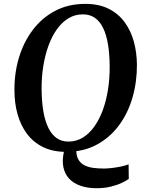

<svg xmlns="http://www.w3.org/2000/svg" viewBox="-20 -773 754 990"><path d="M478 197.5Q432 197.5 396 185.2Q360 173 337.2 149Q314.5 125 307 90Q299.5 55 309.5 9.5L373 2.5Q374 33.5 385.8 52.2Q397.5 71 417.2 80.2Q437 89.5 462.2 92.8Q487.5 96 516 96Q532 96 554.8 93.5Q577.5 91 601.2 86.2Q625 81.5 643 74.5L644 149.5Q631 159 607.2 170.2Q583.5 181.5 550.5 189.5Q517.5 197.5 478 197.5ZM320.5 10Q251.5 10 201.2 -15Q151 -40 118.8 -83.5Q86.5 -127 70.5 -184.2Q54.5 -241.5 54.5 -306.5Q53.5 -395 77.5 -475.2Q101.5 -555.5 148.5 -618Q195.5 -680.5 263.8 -716.8Q332 -753 420 -753Q489.5 -753 539.8 -728Q590 -703 622.2 -659.2Q654.5 -615.5 670 -559Q685.5 -502.5 686 -439.5Q686.5 -350.5 663 -269.5Q639.5 -188.5 592.8 -125.8Q546 -63 477.8 -26.5Q409.5 10 320.5 10ZM333 -43Q373 -43 406.5 -63.2Q440 -83.5 466 -120Q492 -156.5 510 -205.2Q528 -254 537 -312Q546 -370 545.5 -432.5Q545 -495 536.8 -544.5Q528.5 -594 511.8 -628.5Q495 -663 469.2 -681Q443.5 -699 407 -699Q367 -699 333.5 -679Q300 -659 274 -622.8Q248 -586.5 230.2 -538Q212.5 -489.5 203.2 -432.2Q194 -375 194.5 -313Q195 -249.5 203.5 -199.5Q212 -149.5 229 -114.5Q246 -79.5 271.8 -61.2Q297.5 -43 333 -43Z"/></svg>

Font: Merriweather 28pt SemiBold
Style: Italic
Weight: 600
Italic angle: -7.8°
Version: Version 2.101